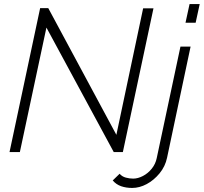

<svg xmlns="http://www.w3.org/2000/svg" viewBox="-20 -750 1005 947"><path d="M178 -710H218L554 -85L686 -709H737L586 0H541L209 -614L78 0H27ZM632 177Q602 177 577.5 168.5Q553 160 536 140L570 107Q582 121 600.5 126Q619 131 637 131Q660 131 685 118Q710 105 728.5 82Q747 59 753 30L870 -520H920L804 28Q795 71 767 105Q739 139 703.5 158Q668 177 632 177ZM915 -730H965L945 -638H895Z"/></svg>

Font: Raleway Thin Light
Style: Italic
Weight: 300
Italic angle: -12°
Version: Version 4.026